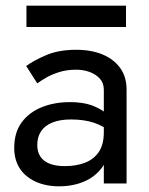

<svg xmlns="http://www.w3.org/2000/svg" viewBox="-20 -645 525 675"><path d="M73 -625H423V-550H73ZM72 -413Q98 -432 142 -451Q186 -470 248 -470Q301 -470 340.5 -453.5Q380 -437 402.5 -406Q425 -375 425 -330V0H345V-66Q342 -60 338 -55Q314 -23 275 -6.5Q236 10 188 10Q141 10 105 -6.5Q69 -23 49.5 -53Q30 -83 30 -125Q30 -179 56 -214.5Q82 -250 126.5 -268Q171 -286 226 -286Q270 -286 302 -275Q328 -265 345 -253V-330Q345 -353 331 -368.5Q317 -384 295 -392Q273 -400 248 -400Q215 -400 188 -391.5Q161 -383 141.5 -371.5Q122 -360 111 -352ZM111 -135Q111 -111 122 -94.5Q133 -78 154.5 -69.5Q176 -61 208 -61Q248 -61 279 -73Q310 -85 327.5 -111Q345 -137 345 -180V-198Q327 -208 309 -214Q274 -225 230 -225Q190 -225 163.5 -214Q137 -203 124 -183Q111 -163 111 -135Z"/></svg>

Font: Venryn Sans
Style: Regular
Weight: 400
Designer: Owen Earl, indestructible type* (font) & Cristiano Sobral (main changes)
Version: Version 3.600; ttfautohint (v1.8.3)